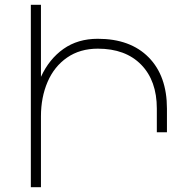

<svg xmlns="http://www.w3.org/2000/svg" viewBox="-20 -777 809 797"><path d="M673 -326V-228H631V-326Q631 -442 566 -508.5Q501 -575 386 -575Q312 -575 258.5 -538Q205 -501 177.5 -437Q150 -373 150 -294V0H108V-757H150V-458Q184 -532 243.5 -574Q303 -616 386 -616Q521 -616 597 -539Q673 -462 673 -326Z"/></svg>

Font: Montserrat arm2 ExtraLight
Style: Regular
Weight: 275
Designer: Julieta Ulanovsky
Foundry: Julieta Ulanovsky
Version: Version 6.000